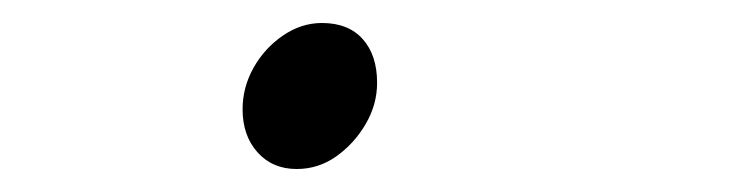

<svg xmlns="http://www.w3.org/2000/svg" viewBox="-20 -135 640 167"><path d="M238 12Q217 12 204 -2.5Q191 -17 191 -40Q191 -59 200.5 -76Q210 -93 226 -104Q242 -115 260 -115Q283 -115 295.5 -101Q308 -87 308 -63Q308 -44 298 -27Q288 -10 272.5 1Q257 12 238 12Z"/></svg>

Font: Source Code Pro ExtraLight Light
Style: Italic
Weight: 300
Italic angle: -11°
Monospace: yes
Version: Version 1.016;hotconv 1.0.116;makeotfexe 2.5.65601